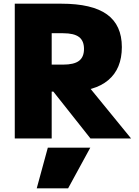

<svg xmlns="http://www.w3.org/2000/svg" viewBox="-20 -750 754 1040"><path d="M349 270H179L239 50H469ZM60 0V-730H312Q479 -730 559.5 -672Q640 -614 640 -495Q640 -378 566.5 -316Q493 -254 353 -254H160V-400H322Q381 -400 408 -420.5Q435 -441 435 -485Q435 -529 408 -549.5Q381 -570 322 -570H260V0ZM470 0 211 -327H423L690 0Z"/></svg>

Font: M PLUS 1 Black
Style: Regular
Weight: 900
Designer: Coji Morishita
Foundry: UNDERFOREST DESIGN
Version: Version 1.001